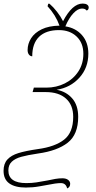

<svg xmlns="http://www.w3.org/2000/svg" viewBox="-35 -868 540 1078"><path d="M307 160Q280 160 227 171Q221 172 185 178.5Q149 185 110 185Q50 185 17.5 162Q-15 139 -15 91Q-15 51 6.5 27.5Q28 4 68.5 -8.5Q109 -21 178 -31Q274 -44 325 -84Q376 -124 376 -212Q376 -278 335.5 -314.5Q295 -351 222 -351H148L155 -376H225Q282 -376 329.5 -400Q377 -424 405 -467Q433 -510 433 -566Q433 -627 395 -663Q357 -699 296 -699Q223 -699 184.5 -661.5Q146 -624 146 -552Q135 -552 127.5 -561.5Q120 -571 120 -587Q120 -622 139.5 -653Q159 -684 199 -703.5Q239 -723 299 -724Q278 -783 232 -833L236 -847H243Q265 -828 285.5 -801.5Q306 -775 319 -749Q371 -848 429 -848Q445 -848 454 -842Q463 -836 463 -826Q463 -820 460 -815Q457 -810 451 -809Q444 -820 425 -820Q402 -820 377 -793.5Q352 -767 332 -720Q390 -711 425.5 -670.5Q461 -630 461 -567Q461 -487 410.5 -431.5Q360 -376 283 -364Q337 -354 370.5 -315.5Q404 -277 404 -212Q404 -113 345.5 -67Q287 -21 178 -6Q118 3 84 12.5Q50 22 31 40Q12 58 12 89Q12 160 113 160Q143 160 169.5 156Q196 152 233 145Q254 140 275.5 136.5Q297 133 315 133Q336 133 347.5 142Q359 151 359 164Q359 183 342 190Q335 160 307 160Z"/></svg>

Font: Noto Serif NarrowThin
Style: Italic
Weight: 250
Width: 4
Italic angle: -12°
Designer: Monotype Design Team
Foundry: Monotype Imaging Inc.
Version: Version 1.001